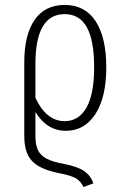

<svg xmlns="http://www.w3.org/2000/svg" viewBox="-20 -552 507 775"><path d="M357 188 317 203Q306 179 286 167.5Q266 156 214 146Q141 131 109.5 98Q78 65 78 -3V-301Q78 -411 119.5 -471.5Q161 -532 241 -532Q323 -532 366 -466.5Q409 -401 409 -280Q409 -159 365 -91.5Q321 -24 246 -24Q169 -24 123 -100V-2Q123 34 134 55.5Q145 77 170 89.5Q195 102 240 110Q295 121 320.5 139Q346 157 357 188ZM123 -294V-157Q167 -63 241 -63Q298 -63 329 -117.5Q360 -172 360 -280Q360 -389 330.5 -442Q301 -495 241 -495Q123 -495 123 -294Z"/></svg>

Font: Fira Sans Extra Condensed ExtraLight
Style: Regular
Weight: 275
Width: 1
Designer: Carrois Corporate & Edenspiekermann AG
Foundry: Carrois Corporate GbR & Edenspiekermann AG
Version: Version 4.203